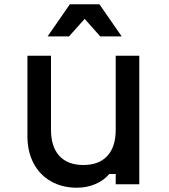

<svg xmlns="http://www.w3.org/2000/svg" viewBox="-20 -860 790 896"><path d="M630 0H520V-48H490Q465 -18 425 -1Q385 16 339 16Q270 16 217.5 -14Q165 -44 136.5 -98.5Q108 -153 108 -224V-600H218V-254Q218 -175 257 -132.5Q296 -90 369 -90Q442 -90 481 -132.5Q520 -175 520 -254V-600H630ZM306 -840H444L548 -690H448L342 -809H408L302 -690H202Z"/></svg>

Font: Martian Mono sWd Rg
Style: Regular
Weight: 400
Width: 6
Monospace: yes
Designer: Roman Shamin
Foundry: Evil Martians
Version: Version 1.000